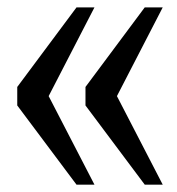

<svg xmlns="http://www.w3.org/2000/svg" viewBox="-20 -502 482 522"><path d="M212.4 -215.3V-265.6L373.5 -481.9H422.4L297.9 -240.7L422.4 0H373.5ZM26.9 -215.3V-265.6L188 -481.9H236.8L112.3 -240.7L236.8 0H188Z"/></svg>

Font: Charis SIL Cyr
Style: Regular
Weight: 400
Foundry: SIL International
Version: Version 5.000